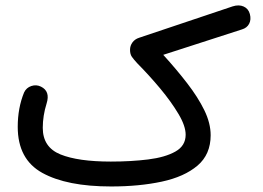

<svg xmlns="http://www.w3.org/2000/svg" viewBox="-20 -649 970 708"><path d="M45.4 -181.2Q45.4 -251 68.8 -308.1Q77.1 -325.7 95.5 -331.8Q113.8 -337.9 130.9 -329.6Q166 -312.5 151.9 -267.6Q137.7 -222.2 137.7 -177.7Q137.7 -106 202.9 -79.6Q268.1 -53.2 388.7 -53.2Q463.4 -53.2 526.1 -61Q588.9 -68.8 626.7 -90.1Q664.6 -111.3 664.6 -152.3Q664.6 -184.6 637.9 -229.2Q611.3 -273.9 570.6 -322.8Q529.8 -371.6 486.3 -415.5Q473.1 -429.7 466.3 -439.5Q459.5 -449.2 459.5 -465.3Q459.5 -480.5 468.5 -492.7Q477.5 -504.9 493.2 -509.8L837.9 -625.5Q860.8 -632.8 878.4 -625Q896 -617.2 901.4 -597.2Q906.7 -576.7 898.7 -561.3Q890.6 -545.9 872.1 -540.5L582 -446.8Q630.9 -393.1 670.4 -341.8Q710 -290.5 733.4 -242.7Q756.8 -194.8 756.8 -150.4Q756.8 -79.6 708.3 -38.3Q659.7 2.9 576.4 20.8Q493.2 38.6 389.6 38.6Q226.6 38.6 136 -11.5Q45.4 -61.5 45.4 -181.2Z"/></svg>

Font: Mikhak-DS1-FD Medium
Style: Regular
Weight: 500
Designer: Amin Abedi
Version: Version 3.2